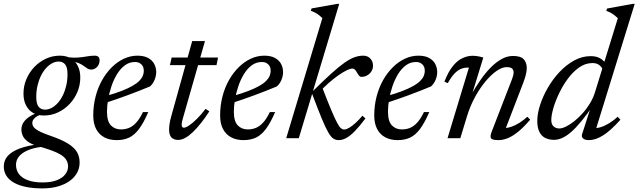

<svg xmlns="http://www.w3.org/2000/svg" viewBox="-73 -730 3372 1014"><path d="M409 -362.5Q398.5 -362.5 390.8 -367Q383 -371.5 374.5 -378Q366 -384.5 354.5 -391Q343 -397.5 325.8 -402Q308.5 -406.5 282.5 -406.5L271 -430Q309.5 -424 336.8 -426Q364 -428 385.2 -432Q406.5 -436 427 -436Q440 -436 446.5 -430Q453 -424 453 -412Q453 -400.5 449.2 -391.5Q445.5 -382.5 439.2 -376Q433 -369.5 425.2 -366Q417.5 -362.5 409 -362.5ZM165 -151Q182.5 -151 199.5 -160Q216.5 -169 231.8 -185.8Q247 -202.5 258.5 -225.8Q270 -249 276.8 -277.5Q283.5 -306 283.5 -339Q283.5 -374 271.2 -389.5Q259 -405 237 -405Q219.5 -405 202.5 -396Q185.5 -387 170.2 -370.2Q155 -353.5 143.5 -330.2Q132 -307 125.2 -278.5Q118.5 -250 118.5 -217Q118.5 -182 130.8 -166.5Q143 -151 165 -151ZM243 -436Q277.5 -436 301.5 -421.5Q325.5 -407 338.2 -381.2Q351 -355.5 351 -320.5Q351 -280.5 335.8 -244.2Q320.5 -208 293.8 -180Q267 -152 232.5 -136Q198 -120 159 -120Q124.5 -120 100.5 -134.5Q76.5 -149 63.8 -175Q51 -201 51 -235.5Q51 -275.5 66.2 -311.8Q81.5 -348 108.2 -376Q135 -404 169.5 -420Q204 -436 243 -436ZM151 265Q103.5 265 65.8 257.5Q28 250 1.5 235.2Q-25 220.5 -39 198.8Q-53 177 -53 149Q-53 117 -32 93.5Q-11 70 30.2 54.5Q71.5 39 133 31.5H175.5V43.5Q138.5 45 108.2 52.5Q78 60 56.2 72.5Q34.5 85 23 102.2Q11.5 119.5 11.5 140.5Q11.5 169 27.5 189.8Q43.5 210.5 74.8 222Q106 233.5 151.5 233.5Q198 233.5 227.8 221.5Q257.5 209.5 272 190.2Q286.5 171 286.5 149.5Q286.5 129 276.5 113.5Q266.5 98 246.2 86Q226 74 195.8 63.2Q165.5 52.5 125.5 41Q90.5 31 72 16.5Q53.5 2 46.8 -14.2Q40 -30.5 40 -46.5Q40 -67 51.8 -84.5Q63.5 -102 86 -116Q108.5 -130 139.5 -139L161.5 -128.5Q130 -123.5 113.8 -110Q97.5 -96.5 97.5 -80.5Q97.5 -72.5 101.2 -64.8Q105 -57 115 -49Q125 -41 144 -32.2Q163 -23.5 193 -13Q253 7.5 286.8 28.8Q320.5 50 334 74Q347.5 98 347.5 128.5Q347.5 158 333.8 183Q320 208 294.2 226.2Q268.5 244.5 232.2 254.8Q196 265 151 265Z M639.5 -402.5Q610 -402.5 586.5 -385Q563 -367.5 545.2 -338.5Q527.5 -309.5 515.8 -274.8Q504 -240 498 -205Q492 -170 492 -141Q492 -89.5 512.5 -68Q533 -46.5 566 -46.5Q588.5 -46.5 608.2 -54.5Q628 -62.5 646.2 -82.2Q664.5 -102 682 -138H710Q685.5 -81 661.2 -48.8Q637 -16.5 608.8 -3.2Q580.5 10 543 10Q505.5 10 477.8 -4.8Q450 -19.5 434.8 -48.5Q419.5 -77.5 419.5 -120Q419.5 -172.5 431.8 -220Q444 -267.5 466.2 -306.8Q488.5 -346 517.8 -375Q547 -404 581.5 -420Q616 -436 652.5 -436Q687.5 -436 709.5 -423.8Q731.5 -411.5 741.8 -391.8Q752 -372 752 -349.5Q752 -328 742.8 -306.8Q733.5 -285.5 719 -273.5Q690 -261.5 661 -250Q632 -238.5 602.8 -227.8Q573.5 -217 544.2 -206.8Q515 -196.5 485.5 -187L487 -223Q535 -236.5 569.5 -250Q604 -263.5 626.8 -276.5Q649.5 -289.5 662.5 -302.8Q675.5 -316 681 -329.2Q686.5 -342.5 686.5 -356Q686.5 -370 681 -380.2Q675.5 -390.5 665.2 -396.5Q655 -402.5 639.5 -402.5Z M824.5 -386 833.5 -426H1078.5L1070.5 -386ZM893 -105.5Q891 -98 889.5 -91.8Q888 -85.5 887.2 -80.5Q886.5 -75.5 886.5 -71.5Q886.5 -63.5 889.5 -59.5Q892.5 -55.5 897.5 -55.5Q908 -55.5 926.5 -68Q945 -80.5 967.5 -102.8Q990 -125 1012.5 -155L1032.5 -142Q1011 -108.5 989.2 -81Q967.5 -53.5 946.5 -33.2Q925.5 -13 905.8 -2Q886 9 867.5 9Q846 9 833 -3.5Q820 -16 820 -46.5Q820 -60 822.8 -77.8Q825.5 -95.5 832 -118L942 -513H1009.5Z M1309.5 -402.5Q1280 -402.5 1256.5 -385Q1233 -367.5 1215.2 -338.5Q1197.5 -309.5 1185.8 -274.8Q1174 -240 1168 -205Q1162 -170 1162 -141Q1162 -89.5 1182.5 -68Q1203 -46.5 1236 -46.5Q1258.5 -46.5 1278.2 -54.5Q1298 -62.5 1316.2 -82.2Q1334.5 -102 1352 -138H1380Q1355.5 -81 1331.2 -48.8Q1307 -16.5 1278.8 -3.2Q1250.5 10 1213 10Q1175.5 10 1147.8 -4.8Q1120 -19.5 1104.8 -48.5Q1089.5 -77.5 1089.5 -120Q1089.5 -172.5 1101.8 -220Q1114 -267.5 1136.2 -306.8Q1158.5 -346 1187.8 -375Q1217 -404 1251.5 -420Q1286 -436 1322.5 -436Q1357.5 -436 1379.5 -423.8Q1401.5 -411.5 1411.8 -391.8Q1422 -372 1422 -349.5Q1422 -328 1412.8 -306.8Q1403.5 -285.5 1389 -273.5Q1360 -261.5 1331 -250Q1302 -238.5 1272.8 -227.8Q1243.5 -217 1214.2 -206.8Q1185 -196.5 1155.5 -187L1157 -223Q1205 -236.5 1239.5 -250Q1274 -263.5 1296.8 -276.5Q1319.5 -289.5 1332.5 -302.8Q1345.5 -316 1351 -329.2Q1356.5 -342.5 1356.5 -356Q1356.5 -370 1351 -380.2Q1345.5 -390.5 1335.2 -396.5Q1325 -402.5 1309.5 -402.5Z M1718.5 -709.5 1505 0H1438.5L1629.5 -634.5Q1620.5 -643 1612 -649.8Q1603.5 -656.5 1593.2 -662.2Q1583 -668 1568.5 -673L1572.5 -685.5L1707 -709.5ZM1574 -238 1576.5 -246Q1635.5 -304.5 1676.8 -341.8Q1718 -379 1747.5 -399.5Q1777 -420 1800 -428Q1823 -436 1845 -436Q1869 -436 1883 -420.5Q1897 -405 1897 -384Q1897 -366.5 1888.5 -353Q1880 -339.5 1866.2 -331.8Q1852.5 -324 1835.5 -324Q1829 -324 1824.2 -329.2Q1819.5 -334.5 1812.5 -346.5Q1806 -358.5 1800.5 -363.2Q1795 -368 1788 -368Q1776.5 -368 1756.5 -358Q1736.5 -348 1712 -330.8Q1687.5 -313.5 1662 -291Q1636.5 -268.5 1614 -243.5L1627.5 -271.5Q1657.5 -193.5 1676.8 -148Q1696 -102.5 1707.8 -80.8Q1719.5 -59 1728 -52.5Q1736.5 -46 1745 -46Q1755.5 -46 1771.2 -55.2Q1787 -64.5 1805.2 -81Q1823.5 -97.5 1841 -119L1857 -104.5Q1825.5 -62.5 1801 -37.5Q1776.5 -12.5 1756 -1.2Q1735.5 10 1715.5 10Q1700.5 10 1688 2.2Q1675.5 -5.5 1661 -30.2Q1646.5 -55 1626 -104.5Q1605.5 -154 1574 -238Z M2123.5 -402.5Q2094 -402.5 2070.5 -385Q2047 -367.5 2029.2 -338.5Q2011.5 -309.5 1999.8 -274.8Q1988 -240 1982 -205Q1976 -170 1976 -141Q1976 -89.5 1996.5 -68Q2017 -46.5 2050 -46.5Q2072.5 -46.5 2092.2 -54.5Q2112 -62.5 2130.2 -82.2Q2148.5 -102 2166 -138H2194Q2169.5 -81 2145.2 -48.8Q2121 -16.5 2092.8 -3.2Q2064.5 10 2027 10Q1989.5 10 1961.8 -4.8Q1934 -19.5 1918.8 -48.5Q1903.5 -77.5 1903.5 -120Q1903.5 -172.5 1915.8 -220Q1928 -267.5 1950.2 -306.8Q1972.5 -346 2001.8 -375Q2031 -404 2065.5 -420Q2100 -436 2136.5 -436Q2171.5 -436 2193.5 -423.8Q2215.5 -411.5 2225.8 -391.8Q2236 -372 2236 -349.5Q2236 -328 2226.8 -306.8Q2217.5 -285.5 2203 -273.5Q2174 -261.5 2145 -250Q2116 -238.5 2086.8 -227.8Q2057.5 -217 2028.2 -206.8Q1999 -196.5 1969.5 -187L1971 -223Q2019 -236.5 2053.5 -250Q2088 -263.5 2110.8 -276.5Q2133.5 -289.5 2146.5 -302.8Q2159.5 -316 2165 -329.2Q2170.5 -342.5 2170.5 -356Q2170.5 -370 2165 -380.2Q2159.5 -390.5 2149.2 -396.5Q2139 -402.5 2123.5 -402.5Z M2292 -291 2274 -298.5Q2294.5 -351.5 2318.8 -381.2Q2343 -411 2370 -423.2Q2397 -435.5 2424 -435.5Q2433.5 -435.5 2442.8 -434.2Q2452 -433 2461.2 -431Q2470.5 -429 2479.5 -426L2419.5 -231H2416.5Q2438.5 -270 2463.8 -306.5Q2489 -343 2517 -371.8Q2545 -400.5 2575 -417.5Q2605 -434.5 2636 -434.5Q2677.5 -434.5 2693.2 -416.8Q2709 -399 2709 -370.5Q2709 -354.5 2704 -335Q2699 -315.5 2690.5 -293L2591.5 -35.5L2592.5 -54Q2609 -54 2629 -61Q2649 -68 2670.5 -81.5Q2692 -95 2712 -113.5L2727 -98Q2692 -57 2662.2 -33.2Q2632.5 -9.5 2607.5 0.2Q2582.5 10 2560 10Q2527.5 10 2520.5 0.8Q2513.5 -8.5 2524.5 -36.5L2630 -309Q2634 -319.5 2636.8 -329.5Q2639.5 -339.5 2639.5 -348Q2639.5 -360.5 2631.5 -368Q2623.5 -375.5 2602.5 -375.5Q2578.5 -375.5 2549 -355Q2519.5 -334.5 2489.8 -298.5Q2460 -262.5 2434.8 -215.8Q2409.5 -169 2393.5 -116.5L2358 0H2290.5L2403.5 -373Q2401.5 -373 2399.8 -373Q2398 -373 2396 -373Q2378 -373 2361 -366Q2344 -359 2327 -341.2Q2310 -323.5 2292 -291Z M3108.5 -365Q3104.5 -377 3091 -387Q3077.5 -397 3056 -397Q3019 -397 2986.2 -374.2Q2953.5 -351.5 2926.5 -315Q2899.5 -278.5 2879.8 -237.2Q2860 -196 2849.2 -158.2Q2838.5 -120.5 2838.5 -95.5Q2838.5 -73.5 2850.5 -62.5Q2862.5 -51.5 2881 -51.5Q2895.5 -51.5 2916 -61.5Q2936.5 -71.5 2959 -89.2Q2981.5 -107 3003.2 -131Q3025 -155 3042.5 -183.8Q3060 -212.5 3069.5 -243.5L3190 -634Q3181 -642.5 3172.5 -649.2Q3164 -656 3153.8 -661.8Q3143.5 -667.5 3129 -672.5L3133 -685L3267.5 -709.5H3279L3070.5 -35.5L3062 -54.5Q3078.5 -52 3099.8 -58.5Q3121 -65 3144.2 -79.2Q3167.5 -93.5 3189.5 -113.5L3203.5 -97.5Q3149.5 -37.5 3110.2 -13.8Q3071 10 3037.5 10Q3016 10 3006.2 1Q2996.5 -8 3001.5 -22.5L3053.5 -183.5H3066.5Q3028.5 -127.5 2997.8 -90.2Q2967 -53 2941.8 -31.5Q2916.5 -10 2894.8 -0.8Q2873 8.5 2853.5 8.5Q2826.5 8.5 2806.5 -1.5Q2786.5 -11.5 2775.5 -33.8Q2764.5 -56 2764.5 -91.5Q2764.5 -129.5 2779.2 -175.2Q2794 -221 2820.2 -266.5Q2846.5 -312 2882 -349.8Q2917.5 -387.5 2959.2 -410.5Q3001 -433.5 3046.5 -433.5Q3075.5 -433.5 3094.2 -423.2Q3113 -413 3128.5 -392.5Z"/></svg>

Font: Newsreader Text
Style: Italic
Weight: 400
Italic angle: -17°
Designer: Hugues Gentile
Foundry: Production Type
Version: Version 1.001